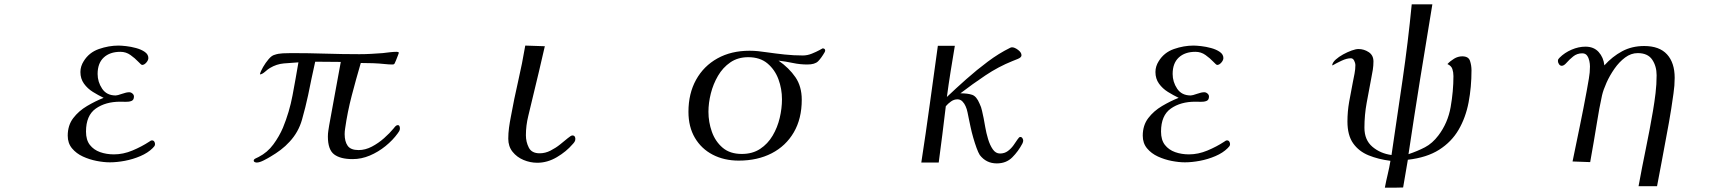

<svg xmlns="http://www.w3.org/2000/svg" viewBox="-20 -754 8040 893"><path d="M701 -84Q701 -78 698 -74Q695 -70 690 -65Q668 -43 633 -28Q598 -13 560.5 -6Q523 1 491 1Q463 1 429.5 -5.5Q396 -12 365.5 -26Q335 -40 315 -64Q295 -88 295 -123Q295 -171 320.5 -204.5Q346 -238 385 -261Q424 -284 462 -299Q437 -311 412 -326.5Q387 -342 370.5 -365Q354 -388 354 -419Q354 -433 358 -445.5Q362 -458 369 -469Q394 -510 440 -526Q486 -542 531 -542Q544 -542 566.5 -539.5Q589 -537 613 -530.5Q637 -524 653.5 -512.5Q670 -501 670 -484Q670 -474 660.5 -463Q651 -452 641 -452Q637 -452 622.5 -467.5Q608 -483 587 -498Q566 -513 540 -513Q491 -513 462.5 -486.5Q434 -460 434 -410Q434 -373 455 -341.5Q476 -310 518 -310Q526 -310 547 -317.5Q568 -325 581 -325Q589 -325 596 -319Q603 -313 603 -305Q603 -289 591.5 -284.5Q580 -280 565 -280.5Q550 -281 539 -281Q471 -281 425.5 -249Q380 -217 380 -142Q380 -103 398 -80Q416 -57 445.5 -46.5Q475 -36 510 -36Q553 -36 596 -54Q639 -72 674 -95Q677 -97 680 -99Q683 -101 687 -101Q694 -101 697.5 -95.5Q701 -90 701 -84Z M1840 -157Q1840 -150 1837 -144.5Q1834 -139 1830 -134Q1807 -102 1773 -74.5Q1739 -47 1700 -30.5Q1661 -14 1620 -14Q1563 -14 1534 -36Q1505 -58 1505 -119Q1505 -133 1507 -145.5Q1509 -158 1511 -171Q1525 -245 1538 -319Q1551 -393 1565 -466Q1535 -466 1505.5 -466.5Q1476 -467 1446 -467Q1437 -428 1429 -389Q1421 -350 1413 -311Q1401 -255 1384.5 -197Q1368 -139 1327 -95Q1308 -74 1285.5 -57Q1263 -40 1239 -26Q1228 -19 1207.5 -8.5Q1187 2 1174 2Q1170 2 1165 0Q1160 -2 1160 -7Q1160 -13 1169.5 -17.5Q1179 -22 1183 -24Q1224 -45 1251.5 -82.5Q1279 -120 1296 -160Q1326 -233 1340.5 -310Q1355 -387 1368 -464Q1334 -462 1300 -459Q1266 -456 1236 -438Q1227 -433 1213.5 -421Q1200 -409 1190 -408L1189 -409Q1192 -422 1203.5 -442Q1215 -462 1229.5 -479Q1244 -496 1257 -499Q1274 -505 1295.5 -506Q1317 -507 1336 -507Q1415 -507 1494 -504.5Q1573 -502 1652 -502Q1679 -502 1706 -503.5Q1733 -505 1760 -507Q1777 -509 1793.5 -511Q1810 -513 1826 -513Q1828 -513 1831.5 -512Q1835 -511 1835 -508Q1835 -507 1830.5 -495.5Q1826 -484 1821.5 -472.5Q1817 -461 1815 -458Q1812 -454 1807 -454Q1798 -454 1789 -454.5Q1780 -455 1771 -456Q1743 -459 1715 -460Q1687 -461 1658 -461Q1636 -386 1616 -309.5Q1596 -233 1585 -155Q1584 -149 1583.5 -142.5Q1583 -136 1583 -130Q1583 -96 1597 -76Q1611 -56 1648 -56Q1679 -56 1709.5 -72Q1740 -88 1766.5 -111.5Q1793 -135 1811 -157Q1812 -159 1815 -162Q1818 -166 1822 -169Q1826 -172 1830 -172Q1836 -172 1838 -167Q1840 -162 1840 -157Z M2656 -108Q2656 -100 2652 -94Q2648 -88 2643 -83Q2614 -49 2570 -23Q2526 3 2479 3Q2446 3 2415 -10Q2384 -23 2364 -48Q2344 -73 2344 -109Q2344 -135 2347.5 -160.5Q2351 -186 2356 -211Q2371 -294 2390 -376.5Q2409 -459 2423 -542L2514 -539Q2501 -480 2486.5 -420.5Q2472 -361 2458 -302Q2448 -259 2437 -214.5Q2426 -170 2426 -125Q2426 -94 2439.5 -67.5Q2453 -41 2490 -41Q2516 -41 2540.5 -53.5Q2565 -66 2585.5 -82.5Q2606 -99 2621 -111.5Q2636 -124 2642 -124Q2650 -124 2653 -119Q2656 -114 2656 -108Z M3617 -292Q3617 -341 3600.5 -385.5Q3584 -430 3549.5 -459Q3515 -488 3460 -488Q3412 -488 3377 -464Q3342 -440 3319.5 -401.5Q3297 -363 3286 -319Q3275 -275 3275 -234Q3275 -186 3291 -141Q3307 -96 3341 -67Q3375 -38 3430 -38Q3480 -38 3515.5 -61.5Q3551 -85 3573.5 -123Q3596 -161 3606.5 -205.5Q3617 -250 3617 -292ZM3818 -518Q3818 -516 3816 -512Q3800 -484 3785 -469Q3770 -454 3735 -454Q3701 -454 3668 -461Q3635 -468 3601 -472Q3650 -438 3679.5 -395Q3709 -352 3709 -290Q3709 -202 3672 -138.5Q3635 -75 3569 -41Q3503 -7 3416 -7Q3348 -7 3295 -34.5Q3242 -62 3212 -113Q3182 -164 3182 -234Q3182 -319 3217.5 -383Q3253 -447 3317 -482.5Q3381 -518 3466 -518Q3486 -518 3506 -516Q3526 -514 3545 -511Q3587 -505 3629 -500.5Q3671 -496 3714 -496Q3735 -496 3756 -504.5Q3777 -513 3791.5 -521Q3806 -529 3806 -529Q3818 -529 3818 -518Z M4739 -100Q4739 -94 4735 -86Q4716 -50 4688 -22Q4660 6 4616 6Q4567 6 4537 -33Q4530 -44 4522 -66Q4514 -88 4506.5 -114Q4499 -140 4494 -164Q4489 -188 4486 -202Q4483 -216 4480 -231.5Q4477 -247 4471 -260Q4466 -272 4456.5 -282Q4447 -292 4433 -292Q4417 -292 4403 -282Q4389 -272 4379 -260Q4371 -195 4363 -129Q4355 -63 4346 2H4265Q4286 -134 4304.5 -269.5Q4323 -405 4342 -541H4421Q4411 -482 4401.5 -422.5Q4392 -363 4384 -303Q4426 -343 4474.5 -386Q4523 -429 4574.5 -467.5Q4626 -506 4677 -531Q4682 -534 4687 -534Q4699 -534 4715 -522Q4731 -510 4731 -497Q4731 -487 4714 -480Q4697 -473 4689 -470Q4624 -444 4563.5 -403.5Q4503 -363 4447 -320Q4481 -320 4501.5 -313Q4522 -306 4536 -272Q4544 -256 4547.5 -238.5Q4551 -221 4555 -204Q4558 -189 4562.5 -162.5Q4567 -136 4575.5 -107.5Q4584 -79 4597.5 -59.5Q4611 -40 4631 -40Q4652 -40 4667.5 -51.5Q4683 -63 4694 -78.5Q4705 -94 4712.5 -105.5Q4720 -117 4725 -117Q4732 -117 4735.5 -111Q4739 -105 4739 -100Z M5701 -84Q5701 -78 5698 -74Q5695 -70 5690 -65Q5668 -43 5633 -28Q5598 -13 5560.5 -6Q5523 1 5491 1Q5463 1 5429.5 -5.5Q5396 -12 5365.5 -26Q5335 -40 5315 -64Q5295 -88 5295 -123Q5295 -171 5320.5 -204.5Q5346 -238 5385 -261Q5424 -284 5462 -299Q5437 -311 5412 -326.5Q5387 -342 5370.5 -365Q5354 -388 5354 -419Q5354 -433 5358 -445.5Q5362 -458 5369 -469Q5394 -510 5440 -526Q5486 -542 5531 -542Q5544 -542 5566.5 -539.5Q5589 -537 5613 -530.5Q5637 -524 5653.5 -512.5Q5670 -501 5670 -484Q5670 -474 5660.5 -463Q5651 -452 5641 -452Q5637 -452 5622.5 -467.5Q5608 -483 5587 -498Q5566 -513 5540 -513Q5491 -513 5462.5 -486.5Q5434 -460 5434 -410Q5434 -373 5455 -341.5Q5476 -310 5518 -310Q5526 -310 5547 -317.5Q5568 -325 5581 -325Q5589 -325 5596 -319Q5603 -313 5603 -305Q5603 -289 5591.5 -284.5Q5580 -280 5565 -280.5Q5550 -281 5539 -281Q5471 -281 5425.5 -249Q5380 -217 5380 -142Q5380 -103 5398 -80Q5416 -57 5445.5 -46.5Q5475 -36 5510 -36Q5553 -36 5596 -54Q5639 -72 5674 -95Q5677 -97 5680 -99Q5683 -101 5687 -101Q5694 -101 5697.5 -95.5Q5701 -90 5701 -84Z M6824 -427Q6824 -349 6810.5 -278Q6797 -207 6764 -150.5Q6731 -94 6673.5 -57.5Q6616 -21 6528 -11Q6523 21 6517 53.5Q6511 86 6506 118Q6484 119 6463 119Q6442 119 6421 119Q6427 87 6434.5 56Q6442 25 6447 -6Q6391 -13 6345.5 -31.5Q6300 -50 6273.5 -87.5Q6247 -125 6247 -189Q6247 -235 6255 -280.5Q6263 -326 6272 -371Q6276 -391 6280 -411.5Q6284 -432 6284 -452Q6284 -460 6278.5 -471.5Q6273 -483 6263 -483Q6244 -483 6219.5 -471.5Q6195 -460 6178 -450L6176 -451Q6178 -464 6192.5 -477Q6207 -490 6227 -501Q6247 -512 6266.5 -519Q6286 -526 6298 -526Q6324 -526 6346 -511.5Q6368 -497 6368 -468Q6368 -449 6365 -429.5Q6362 -410 6358 -391Q6347 -333 6336.5 -276Q6326 -219 6326 -160Q6326 -103 6363 -71.5Q6400 -40 6452 -33Q6478 -209 6503.5 -383.5Q6529 -558 6546 -734H6642Q6613 -560 6585 -385.5Q6557 -211 6531 -37Q6573 -51 6607.5 -69Q6642 -87 6670 -124Q6714 -182 6727 -256Q6740 -330 6740 -400Q6740 -418 6735 -433Q6730 -448 6712 -456Q6725 -470 6743 -481Q6761 -492 6781 -492Q6810 -492 6817 -471Q6824 -450 6824 -427Z M7769 -392Q7769 -356 7763.5 -319.5Q7758 -283 7753 -248Q7743 -185 7731 -123Q7719 -61 7708 1Q7703 29 7697.5 56.5Q7692 84 7687 112H7601Q7617 24 7635 -63Q7653 -150 7668 -238Q7675 -279 7680 -320.5Q7685 -362 7685 -404Q7685 -446 7664.5 -476.5Q7644 -507 7597 -507Q7566 -507 7538.5 -486.5Q7511 -466 7489 -434.5Q7467 -403 7452 -369.5Q7437 -336 7431 -310Q7424 -279 7418.5 -248.5Q7413 -218 7408 -187Q7401 -141 7392.5 -94Q7384 -47 7376 0L7294 -3Q7311 -86 7328 -168Q7345 -250 7360 -332Q7365 -361 7370 -389Q7375 -417 7375 -445Q7375 -457 7372 -471Q7369 -485 7361.5 -495.5Q7354 -506 7339 -506Q7315 -506 7297 -491.5Q7279 -477 7266.5 -462.5Q7254 -448 7244 -448Q7236 -448 7231 -455.5Q7226 -463 7226 -470Q7226 -476 7228 -479Q7230 -482 7234 -486Q7257 -509 7289.5 -523Q7322 -537 7354 -537Q7393 -537 7415.5 -512Q7438 -487 7442 -450Q7479 -491 7524.5 -515.5Q7570 -540 7627 -540Q7698 -540 7733.5 -501Q7769 -462 7769 -392Z"/></svg>

Font: Kaisei Opti
Style: Regular
Weight: 400
Designer: Font-Kai, 金井和夫
Foundry: KAZUO KANAI
Version: Version 5.003